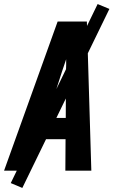

<svg xmlns="http://www.w3.org/2000/svg" viewBox="-41 -841 561 946"><path d="M-21 0 243 -735H387L409 0H281L282 -155H156L106 0ZM283 -260 284 -490Q285 -505 285 -519.5Q285 -534 285 -549Q280 -534 275 -519.5Q270 -505 265 -490L191 -260ZM69 85 12 61 440 -821 498 -797Z"/></svg>

Font: Iosevka SS04 Extrabold
Style: Italic
Weight: 800
Italic angle: -9°
Monospace: yes
Designer: Belleve Invis
Foundry: Belleve Invis
Version: Version 19.0.0; ttfautohint (v1.8.4)